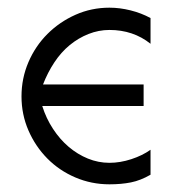

<svg xmlns="http://www.w3.org/2000/svg" viewBox="-20 -475 440 500"><path d="M354 -199H90Q100 -167 118 -139.5Q136 -112 159 -92.5Q182 -73 209 -62Q236 -51 265 -51Q293 -51 322 -60.5Q351 -70 372 -85V-20Q346 -5 321 0Q296 5 265 5Q218 5 176 -13Q134 -31 103 -62.5Q72 -94 54 -135.5Q36 -177 36 -224Q36 -271 54 -313Q72 -355 103.5 -386.5Q135 -418 176.5 -436.5Q218 -455 265 -455Q292 -455 320 -448Q348 -441 372 -428V-361Q327 -397 265 -397Q237 -397 210.5 -386.5Q184 -376 161.5 -357.5Q139 -339 121.5 -312.5Q104 -286 92 -255H354Z"/></svg>

Font: Fundamental  Brigade Scvhlank
Style: Regular
Weight: 100
Designer: Peter Wiegel, original typeface by Arno Drescher 1935
Foundry: Peter Wiegel
Version: Version 0.000 2012 initial release